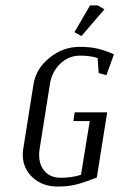

<svg xmlns="http://www.w3.org/2000/svg" viewBox="-20 -684 438 704"><path d="M63.5 -116.2Q63.5 -126 64.9 -136.2L103 -376Q112.3 -432.6 161.9 -472.4Q211.4 -512.2 272 -512.2Q308.6 -512.2 335.9 -506.1Q363.3 -500 397.9 -484.9L370.1 -408.2L341.8 -416L337.9 -471.2Q311 -480 273.9 -480Q231.4 -480 200.7 -450.2Q169.9 -420.4 163.1 -376L125 -136.2Q123.5 -126 123.5 -115.7Q123.5 -78.6 144.5 -55.4Q165.5 -32.2 203.1 -32.2Q242.7 -32.2 276.9 -43L309.1 -240.2H249L253.9 -272H373L335 -33.2Q287.1 -14.2 258.1 -7.1Q229 0 190.9 0Q135.7 0 99.6 -33.4Q63.5 -66.9 63.5 -116.2ZM252.9 -565.9 310.1 -664.1H337.9L362.8 -649.9L278.8 -551.8Z"/></svg>

Font: Gawaa
Style: Italic
Weight: 400
Designer: T. Christopher White
Version: Version 1.0